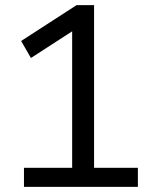

<svg xmlns="http://www.w3.org/2000/svg" viewBox="-20 -725 589 745"><path d="M73 0V-74H260V-638L301 -630L100 -500L62 -566L277 -705H345V-74H515V0Z"/></svg>

Font: Nunito Sans 7pt SemiCondensed
Style: Regular
Weight: 400
Width: 4
Designer: Vernon Adams
Foundry: Vernon Adams
Version: Version 3.101;gftools[0.9.27]